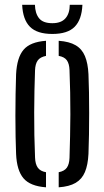

<svg xmlns="http://www.w3.org/2000/svg" viewBox="-20 -777 437 803"><path d="M47.3 -133.1Q45.9 -163.7 45.2 -205.3Q44.4 -247 44.4 -293.1Q44.4 -339.1 45.2 -384.2Q45.9 -429.3 47.3 -466.6Q50.8 -536.5 78.7 -569.1Q106.5 -601.8 172.4 -606.4V-543.2Q148.1 -538.5 137.8 -524.2Q127.4 -509.8 126.5 -482.3Q125.1 -442.4 124.1 -397.9Q123.2 -353.4 123 -306.4Q122.8 -259.4 123.7 -211.8Q124.7 -164.2 126.6 -117.8Q127.6 -90.4 138.1 -75.7Q148.6 -60.9 172.4 -56.7V6.4Q106.4 1.7 78.3 -31.3Q50.2 -64.3 47.3 -133.1ZM225.5 6.4V-56.7Q249.6 -61.4 259.7 -75.9Q269.7 -90.4 270.7 -116.5Q272.2 -161.9 273.1 -207.2Q274.1 -252.5 274.3 -298.3Q274.5 -344.1 273.5 -390.4Q272.6 -436.8 270.7 -484Q269.7 -510.9 259.5 -525Q249.2 -539.1 225.5 -543.3V-606.4Q270 -603.3 296.4 -587.7Q322.9 -572.2 335.3 -542.3Q347.8 -512.5 350 -466.6Q351.4 -432.6 352.2 -390.7Q352.9 -348.7 352.9 -303.8Q352.9 -258.8 352.2 -215Q351.4 -171.2 350 -133.1Q347.7 -87.1 335.2 -57.4Q322.8 -27.8 296.3 -12.2Q269.9 3.3 225.5 6.4ZM198.9 -635Q135.1 -635 105.3 -665Q75.5 -694.9 72.7 -756.8H126.1Q126.9 -721.3 143.4 -700.6Q159.9 -680 198.9 -680Q235.5 -680 253.4 -700Q271.4 -720 271.8 -756.8H324.7Q321.9 -694.9 292.3 -665Q262.7 -635 198.9 -635Z"/></svg>

Font: Big Shoulders Stencil Text Thin
Style: Regular
Weight: 100
Designer: Patric King
Foundry: XO Type Co
Version: Version 2.001